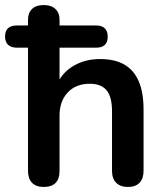

<svg xmlns="http://www.w3.org/2000/svg" viewBox="-46 -733 651 761"><path d="M127 8Q97 8 81 -8.5Q65 -25 65 -56V-544H21Q-2 -544 -14 -555.5Q-26 -567 -26 -588Q-26 -632 21 -632H93L65 -584V-655Q65 -682 81 -697.5Q97 -713 127 -713Q157 -713 173.5 -697.5Q190 -682 190 -655V-584L162 -632H335Q358 -632 369.5 -620.5Q381 -609 381 -588Q381 -544 335 -544H190V-391H176Q198 -444 244.5 -471.5Q291 -499 350 -499Q409 -499 447 -477Q485 -455 504 -410.5Q523 -366 523 -298V-56Q523 -25 507 -8.5Q491 8 461 8Q431 8 414.5 -8.5Q398 -25 398 -56V-292Q398 -349 376.5 -375Q355 -401 310 -401Q255 -401 222.5 -366.5Q190 -332 190 -275V-56Q190 8 127 8Z"/></svg>

Font: Nunito ExtraLight
Style: Bold
Weight: 700
Version: Version 3.602